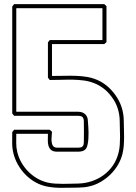

<svg xmlns="http://www.w3.org/2000/svg" viewBox="-20 -896 657 927"><path d="M357.9 -9.8Q392.1 -10.7 423.8 -21.5Q455.6 -32.2 481.4 -51.5Q507.3 -70.8 525.9 -98.1Q544.4 -125.5 552.7 -160.2Q557.1 -177.7 558.3 -196.8Q559.6 -215.8 559.6 -235.4Q559.6 -254.9 558.8 -273.7Q558.1 -292.5 558.1 -308.6Q558.1 -341.3 548.8 -371.1Q539.6 -400.9 520 -427.2Q501 -453.1 479.5 -469.2Q458 -485.4 434.3 -494.6Q410.6 -503.9 385.3 -507.3Q359.9 -510.7 333 -511.2Q306.2 -511.7 277.8 -510.7Q249.5 -509.8 220.2 -509.8Q217.8 -512.7 215.8 -515.6Q213.9 -518.6 211.4 -521V-691.4Q213.9 -693.8 215.8 -696.8Q217.8 -699.7 220.2 -702.6H474.6V-856.4H58.6V-356.4H357.9Q378.9 -356.4 391.6 -344.2Q404.3 -332 404.3 -311Q404.3 -310.1 405 -301.8Q405.8 -293.5 406.5 -281.5Q407.2 -269.5 407.5 -254.9Q407.7 -240.2 406.7 -226.1Q405.8 -211.9 403.3 -199.7Q400.9 -187.5 396.5 -180.2Q390.1 -170.4 379.6 -167Q369.1 -163.6 357.9 -163.6H255.9Q236.3 -163.6 226.8 -171.9Q217.3 -180.2 213.9 -192.9Q210.4 -205.6 210.9 -220.7Q211.4 -235.8 211.4 -250H58.6Q58.6 -228 58.3 -205.8Q58.1 -183.6 63.5 -161.6Q69.8 -135.3 83.5 -111.3Q97.2 -87.4 116.2 -68.1Q135.3 -48.8 158.9 -34.9Q182.6 -21 209.5 -14.6Q227.1 -10.7 246.3 -9.5Q265.6 -8.3 284.9 -8.3Q304.2 -8.3 323 -9Q341.8 -9.8 357.9 -9.8ZM357.9 9.8Q319.8 9.8 282 10.7Q244.1 11.7 206.1 4.4Q176.8 -1.5 150.1 -16.6Q123.5 -31.7 102.3 -53.5Q81.1 -75.2 66.2 -101.8Q51.3 -128.4 44.4 -157.2Q38.6 -182.1 38.8 -207.5Q39.1 -232.9 39.1 -258.3Q41.5 -260.7 43.5 -263.7Q45.4 -266.6 47.9 -269.5H220.2Q223.1 -267.1 225.8 -264.6Q228.5 -262.2 231 -259.8Q231 -251.5 229.5 -238.3Q228 -225.1 229 -212.9Q230 -200.7 235.8 -191.9Q241.7 -183.1 255.9 -183.1H357.9Q361.8 -183.1 365.5 -183.6Q369.1 -184.1 373 -185.1L378.9 -189.5Q382.8 -193.8 383.8 -199.2Q384.8 -204.6 384.8 -210Q385.7 -259.8 384.8 -309.1Q384.8 -315.9 383.5 -320.8Q382.3 -325.7 378.4 -331.1Q373.5 -334.5 368.7 -335.7Q363.8 -336.9 357.9 -336.9H47.9Q45.4 -339.8 43.5 -342.8Q41.5 -345.7 39.1 -348.1V-864.7Q41.5 -867.2 43.5 -870.1Q45.4 -873 47.9 -876H483.4Q486.3 -873.5 489 -871.1Q491.7 -868.7 494.1 -866.2V-692.9Q491.7 -690.4 489 -688Q486.3 -685.5 483.4 -683.1H231V-529.3Q261.7 -529.3 290.8 -530Q319.8 -530.8 347.2 -529.8Q374.5 -528.8 399.7 -524.7Q424.8 -520.5 448.5 -510.5Q472.2 -500.5 494.1 -483.2Q516.1 -465.8 536.1 -438.5Q556.6 -410.6 567.1 -378.4Q577.6 -346.2 577.6 -311Q577.6 -293 578.4 -273.4Q579.1 -253.9 579.1 -233.9Q579.1 -213.9 577.6 -193.8Q576.2 -173.8 571.8 -155.3Q564.9 -126.5 549.8 -100.6Q534.7 -74.7 513.2 -53.7Q491.7 -32.7 465.6 -17.6Q439.5 -2.4 410.6 3.9Q397.5 7.3 384.5 8.3Q371.6 9.3 357.9 9.8Z"/></svg>

Font: Preussische VI 9 Linie
Style: Regular
Weight: 400
Designer: Peter Wiegel
Foundry: Peter Wiegel
Version: Version 1.000 2009 initial release